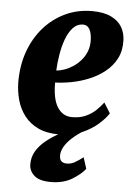

<svg xmlns="http://www.w3.org/2000/svg" viewBox="-56 -610 617 884"><g transform="rotate(5 253.0 -168.0)"><path d="M456 -105.5Q443 -84 413 -56.8Q383 -29.5 337.5 -9Q292 11.5 231 11.5Q174 11.5 134.5 -7.2Q95 -26 70.5 -58Q46 -90 35 -129.8Q24 -169.5 23.5 -211Q23 -288.5 46.2 -353.5Q69.5 -418.5 111.5 -466.2Q153.5 -514 210.5 -540.8Q267.5 -567.5 333.5 -567.5Q387.5 -567.5 421.5 -551.2Q455.5 -535 471.8 -507.5Q488 -480 489 -446Q490.5 -397.5 471.8 -361.5Q453 -325.5 420.8 -299.8Q388.5 -274 349 -257.8Q309.5 -241.5 268.8 -233.8Q228 -226 192.5 -225Q192.5 -187.5 198.2 -159.2Q204 -131 215.8 -112Q227.5 -93 244.5 -83Q261.5 -73 283.5 -73Q321 -73 348.2 -85.8Q375.5 -98.5 394.5 -117.2Q413.5 -136 426.5 -153ZM298.5 -502Q270.5 -502 251 -480.8Q231.5 -459.5 219.2 -425.8Q207 -392 200.8 -353.5Q194.5 -315 193 -280.5Q209.5 -281.5 229.8 -288.5Q250 -295.5 269.5 -308.2Q289 -321 305.2 -339.5Q321.5 -358 330.8 -382Q340 -406 339 -435Q337.5 -468.5 327.2 -485.2Q317 -502 298.5 -502ZM212 233Q159.5 233 135.5 211.5Q111.5 190 111.5 159Q111.5 125.5 128 98.2Q144.5 71 170.8 49.8Q197 28.5 226.8 11.8Q256.5 -5 282.5 -18L308.5 -26.5L346.5 -16Q313 5 290.2 26Q267.5 47 256.2 67.2Q245 87.5 244.5 106Q244.5 127 254 134.5Q263.5 142 278 142Q298.5 142 315.5 132Q332.5 122 353.5 106.5L370 158.5Q350 184.5 309.8 208.8Q269.5 233 212 233Z"/></g></svg>

Font: Merriweather 28pt Black
Style: Italic
Weight: 900
Italic angle: -7.8°
Version: Version 2.101